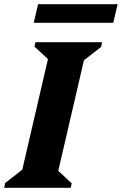

<svg xmlns="http://www.w3.org/2000/svg" viewBox="-47 -890 578 910"><path d="M-27.4 0 -22.6 -22.6 109.4 -125.4 47.8 -39 189.8 -651 229 -564.4 116.4 -669.2 121.2 -690H436.8L432 -667.4L300 -564.6L361.6 -651L219.6 -39L180.4 -125.6L293 -20.8L288.2 0ZM112.8 -781.8 133.6 -870.2H510.6L489.8 -781.8Z"/></svg>

Font: Platypi Light
Style: Italic
Weight: 300
Italic angle: -13°
Designer: David Sargent
Foundry: Bolt Cutter Type
Version: Version 1.200